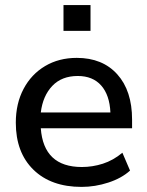

<svg xmlns="http://www.w3.org/2000/svg" viewBox="-20 -724 577 753"><path d="M300 9Q180 9 111 -58.5Q42 -126 42 -243Q42 -318 72.5 -375.5Q103 -433 157 -465Q211 -497 281 -497Q382 -497 440 -432.5Q498 -368 498 -255V-221H140Q151 -69 301 -69Q343 -69 383.5 -82Q424 -95 460 -125L490 -55Q457 -25 405 -8Q353 9 300 9ZM285 -426Q222 -426 185 -387Q148 -348 140 -283H413Q410 -351 377 -388.5Q344 -426 285 -426ZM229 -603V-704H335V-603Z"/></svg>

Font: Nunito Sans SemiBold
Style: Regular
Weight: 600
Designer: Vernon Adams
Foundry: Vernon Adams
Version: Version 3.101; ttfautohint (v1.8.4.7-5d5b);gftools[0.9.27]